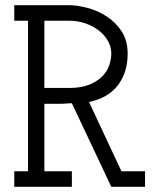

<svg xmlns="http://www.w3.org/2000/svg" viewBox="-20 -720 614 740"><path d="M257 0H35V-60H88V-640H35V-700H245Q278 -700 317.5 -689.5Q357 -679 391.5 -656.5Q426 -634 449 -599Q472 -564 472 -513Q472 -440 434 -391Q396 -342 323 -327L448 -60H539V0H409L257 -322Q244 -322 235 -321Q226 -320 213 -320H151V-60H257ZM151 -640V-381H246Q294 -381 325 -394Q356 -407 374.5 -426Q393 -445 401 -468.5Q409 -492 409 -513Q409 -539 396.5 -561.5Q384 -584 362 -601.5Q340 -619 310.5 -629.5Q281 -640 247 -640Z"/></svg>

Font: Josefin Slab SemiBold
Style: Regular
Weight: 600
Designer: Santiago Orozco
Foundry: Typemade
Version: Version 2.000